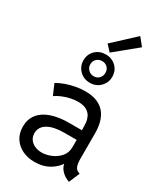

<svg xmlns="http://www.w3.org/2000/svg" viewBox="-241 -1082 1011 1183"><g transform="rotate(30 264.0 -491.0)"><path d="M264.6 -585Q220.7 -585 191.4 -614.5Q162.1 -644 162.1 -685.5Q162.1 -729.5 191.4 -757.8Q220.7 -786.1 264.6 -786.1Q308.1 -786.1 337.6 -757.8Q367.2 -729.5 367.2 -685.5Q367.2 -644 337.9 -614.5Q308.6 -585 264.6 -585ZM264.6 -631.8Q289.1 -631.8 303.7 -647.7Q318.4 -663.6 318.4 -685.5Q318.4 -710 303.2 -724.6Q288.1 -739.3 264.6 -739.3Q242.7 -739.3 226.8 -724.6Q210.9 -710 210.9 -685.5Q210.9 -663.6 226.8 -647.7Q242.7 -631.8 264.6 -631.8ZM278.3 -807.6 239.3 -849.6 390.6 -990.2 434.6 -935.5ZM212.9 7.8Q165 7.8 126.5 -10.7Q87.9 -29.3 65.4 -63.7Q43 -98.1 43 -146.5Q43 -197.8 70.8 -233.9Q98.6 -270 151.4 -288.8Q204.1 -307.6 279.3 -307.6H386.7V-240.2H285.2Q208.5 -240.2 166.7 -215.8Q125 -191.4 125 -146.5Q125 -120.6 138.2 -102.3Q151.4 -84 173.6 -74.2Q195.8 -64.5 222.7 -64.5Q254.9 -64.5 289.3 -78.9Q323.7 -93.3 347.4 -120.8Q371.1 -148.4 371.1 -188.5V-242.2L369.1 -272.5V-330.1Q369.1 -342.8 367.2 -362.5Q365.2 -382.3 355.7 -401.9Q346.2 -421.4 323.7 -434.8Q301.3 -448.2 260.7 -448.2Q236.8 -448.2 209.2 -442.1Q181.6 -436 155.5 -425.3Q129.4 -414.6 109.4 -400.4L77.1 -475.6Q103 -490.7 135 -502.2Q167 -513.7 201.4 -520Q235.8 -526.4 268.6 -526.4Q321.3 -526.4 356.2 -510.7Q391.1 -495.1 411.6 -467.8Q432.1 -440.4 440.7 -405.5Q449.2 -370.6 449.2 -332V-150.4Q449.2 -117.7 456.3 -98.6Q463.4 -79.6 481.4 -72.3L491.2 -68.4L459 7.8L445.3 2Q418 -9.8 398.4 -32.7Q378.9 -55.7 378.9 -78.1L395.5 -72.3H363.3L384.8 -85.9Q365.7 -47.4 320.1 -19.8Q274.4 7.8 212.9 7.8Z"/></g></svg>

Font: Reddit Sans
Style: Regular
Weight: 400
Designer: Stephen Hutchings
Foundry: Reddit
Version: Version 1.014